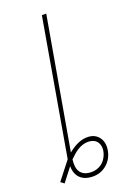

<svg xmlns="http://www.w3.org/2000/svg" viewBox="-251 -816 759 1094"><g transform="rotate(-20 128.5 -268.5)"><path d="M41.5 42Q102.5 -8.3 158.2 -8.3Q203.1 -8.3 227.1 22.5Q251 53.2 243.7 99.6Q235.8 149.4 200.7 180.9Q165.5 212.4 118.2 213.4Q68.4 214.4 40 189Q11.7 163.6 10.7 113.8L-52.2 195.3L-73.2 179.7L11.2 71.8L153.8 -750H180.2ZM153.8 18.1Q106.4 18.1 60.1 60.1L36.6 82Q33.7 105.5 36.1 125Q40 155.8 61 171.6Q82 187.5 117.7 187Q149.4 186 173.8 169.2Q198.2 152.3 210.7 122.3Q223.1 92.3 218.3 67.4Q208.5 19.5 153.8 18.1Z"/></g></svg>

Font: Roboto Thin
Style: Italic
Weight: 250
Italic angle: -12°
Designer: Google
Version: Version 2.134; 2016